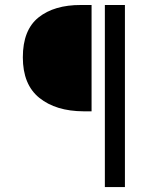

<svg xmlns="http://www.w3.org/2000/svg" viewBox="-20 -676 640 776"><path d="M350.1 -655.8V-226.1H317.9Q206.1 -226.6 139.2 -280.3Q72.3 -334 72.3 -444.3Q72.3 -554.7 135.7 -605.5Q199.2 -656.2 307.1 -655.8ZM403.8 80.1V-655.8H484.9V80.1Z"/></svg>

Font: SourceCodePro-Regular
Style: Regular
Weight: 400
Monospace: yes
Designer: Paul D. Hunt
Foundry: Adobe Systems Incorporated
Version: Version 1.009;PS 1.000;hotconv 1.0.70;makeotf.lib2.5.5900